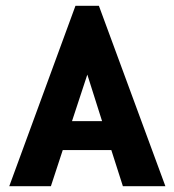

<svg xmlns="http://www.w3.org/2000/svg" viewBox="-20 -644 603 664"><path d="M405 0H552L322 -624H241L12 0H156L197 -125H365ZM282 -386 333 -225H229Z"/></svg>

Font: Inconsolata SemiExpanded Black
Style: Regular
Weight: 900
Width: 6
Monospace: yes
Designer: Raph Levien, Cyreal, Brenton Simpson
Foundry: Raph Levien, Cyreal, Google
Version: Version 3.100